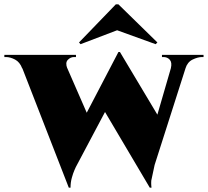

<svg xmlns="http://www.w3.org/2000/svg" viewBox="-52 -852 955 882"><path d="M29 -594H233L350 -326L264 10ZM499 -613 524 -514 296 -84Q296 -84 290 -70.5Q284 -57 278 -35.5Q272 -14 272 10H264L232 -115L492 -613ZM499 -613 698 -280 636 10 413 -367ZM818 -594 655 -84Q655 -84 651 -69.5Q647 -55 644 -33Q641 -11 644 10H636L598 -74L749 -594ZM733 -539Q739 -565 728 -577.5Q717 -590 699 -590H692V-600H883V-590Q883 -590 879.5 -590Q876 -590 876 -590Q857 -590 833 -578.5Q809 -567 800 -538ZM257 -538H50Q39 -567 17 -578.5Q-5 -590 -25 -590Q-25 -590 -28.5 -590Q-32 -590 -32 -590V-600H297V-590H288Q272 -590 259.5 -577Q247 -564 257 -538ZM311 -657 318 -649 486 -713 663 -649 671 -657 492 -832H480Z"/></svg>

Font: Cinzel Black
Style: Regular
Weight: 900
Designer: Natanael Gama
Version: Version 2.000